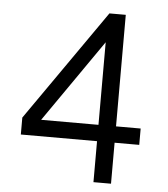

<svg xmlns="http://www.w3.org/2000/svg" viewBox="-50 -733 680 777"><g transform="rotate(5 289.5 -344.0)"><path d="M529.8 -167H429.7V-0.5H358.4V-167H48.8V-235.8L363.3 -686.5H429.7V-233.4H529.8ZM358.4 -233.4V-568.8L125.5 -233.4Z"/></g></svg>

Font: SakalBharati
Style: Regular
Weight: 400
Designer: CDAC GIST
Foundry: CDAC
Version: 13.02